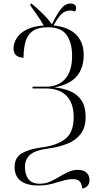

<svg xmlns="http://www.w3.org/2000/svg" viewBox="-20 -869 586 1092"><path d="M448 203Q445 177 434 163.5Q423 150 395 150Q366 150 337 159Q308 168 274 177Q240 186 197 186Q132 186 97.5 159.5Q63 133 63 81Q63 27 104 3Q145 -21 220 -31Q304 -42 351.5 -79Q399 -116 399 -203Q399 -283 358 -324.5Q317 -366 240 -366H165V-376H241Q311 -376 350.5 -420Q390 -464 390 -551Q390 -626 359 -670Q328 -714 252 -714Q196 -714 166 -692.5Q136 -671 125 -632Q114 -593 114 -541Q90 -541 73.5 -553Q57 -565 57 -594Q57 -623 75 -652Q93 -681 131 -700.5Q169 -720 229 -724Q211 -755 191 -783.5Q171 -812 153 -837V-848H160Q185 -828 219 -795Q253 -762 275 -731Q301 -784 325.5 -816.5Q350 -849 381 -849Q395 -849 404 -842.5Q413 -836 413 -823Q413 -817 411 -812Q409 -807 407 -803Q402 -806 395.5 -807.5Q389 -809 380 -809Q349 -809 328 -787.5Q307 -766 285 -724Q368 -716 412 -673Q456 -630 456 -557Q456 -401 289 -372Q341 -367 381 -349.5Q421 -332 444 -297Q467 -262 467 -204Q467 -143 438.5 -106.5Q410 -70 361.5 -51Q313 -32 253 -24Q182 -15 152 10.5Q122 36 122 81Q122 124 142 150Q162 176 206 176Q238 176 265 164Q292 152 317 136.5Q342 121 368 109Q394 97 424 97Q454 97 471.5 112.5Q489 128 489 155Q489 176 477 188.5Q465 201 448 203Z"/></svg>

Font: Noto Serif Display SemiCondensed Light
Style: Regular
Weight: 300
Width: 4
Designer: Monotype Design Team
Foundry: Monotype Imaging Inc.
Version: Version 2.009